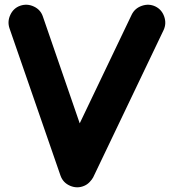

<svg xmlns="http://www.w3.org/2000/svg" viewBox="-20 -737 728 809"><path d="M65.4 -712.9Q94.2 -722.7 122.6 -709.5Q150.9 -696.3 160.6 -667.5L315.9 -217.3L534.7 -674.8Q547.9 -702.1 577.4 -712.4Q606.9 -722.7 634.3 -710Q661.6 -696.8 671.9 -667.2Q682.1 -637.7 669.4 -610.4L372.6 10.3Q367.7 19.5 357.7 30Q347.7 40.5 335 45.9Q305.7 58.6 275.6 45.9Q245.6 33.2 234.9 2.9L20 -617.7Q10.3 -646.5 23.7 -674.8Q37.1 -703.1 65.4 -712.9Z"/></svg>

Font: Mikhak-FD ExtraBold
Style: Regular
Weight: 800
Designer: Amin Abedi
Version: Version 3.2